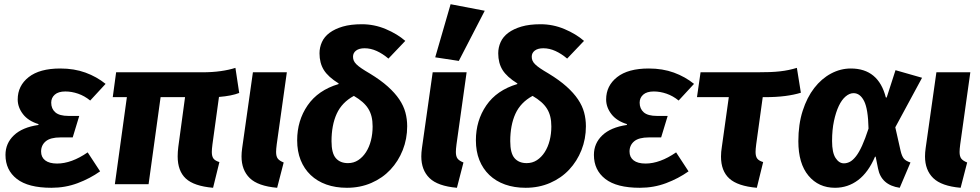

<svg xmlns="http://www.w3.org/2000/svg" viewBox="-20 -874 4652 911"><path d="M325 -222H267Q219 -222 197 -203.5Q175 -185 175 -155Q175 -128 194.5 -113Q214 -98 251 -98Q319 -98 396 -151L455 -61Q407 -27 348.5 -5Q290 17 224 17Q114 17 60 -25Q6 -67 6 -139Q6 -194 46 -232Q86 -270 162 -281L163 -285Q114 -300 89 -332.5Q64 -365 64 -402Q64 -467 116 -508Q168 -549 266 -549Q332 -549 385.5 -529.5Q439 -510 481 -476L408 -397Q381 -419 350.5 -429.5Q320 -440 290 -440Q257 -440 240 -425Q223 -410 223 -387Q223 -358 242.5 -341Q262 -324 305 -324H356Z M525 0 582 -413H515L531 -531H941Q987 -531 1026.5 -536.5Q1066 -542 1097 -552L1115 -433Q1080 -419 1019 -414L988 -189Q985 -166 985 -153Q985 -132 993 -121.5Q1001 -111 1021 -105L991 17Q900 9 861.5 -27Q823 -63 823 -132Q823 -153 826 -177L858 -413H742L685 0Z M1293 -189Q1290 -166 1290 -153Q1290 -132 1298 -121.5Q1306 -111 1326 -103L1295 17Q1204 9 1165 -29Q1126 -67 1126 -132Q1126 -150 1129 -171L1180 -531H1341Z M1735 -525Q1786 -494 1820 -463.5Q1854 -433 1874.5 -402.5Q1895 -372 1903.5 -340.5Q1912 -309 1912 -275Q1912 -215 1891 -162Q1870 -109 1832.5 -69Q1795 -29 1742 -6Q1689 17 1626 17Q1572 17 1528.5 1.5Q1485 -14 1454 -43.5Q1423 -73 1406.5 -114.5Q1390 -156 1390 -208Q1390 -302 1439.5 -374Q1489 -446 1586 -475L1587 -478Q1537 -509 1516.5 -542Q1496 -575 1496 -621Q1496 -649 1507.5 -674.5Q1519 -700 1544 -718.5Q1569 -737 1606.5 -748Q1644 -759 1697 -759Q1756 -759 1810.5 -736Q1865 -713 1903 -680L1823 -596Q1796 -619 1767.5 -632Q1739 -645 1710 -645Q1684 -645 1669.5 -634Q1655 -623 1655 -605Q1655 -595 1658.5 -586.5Q1662 -578 1671 -569Q1680 -560 1695.5 -549.5Q1711 -539 1735 -525ZM1748 -274Q1748 -300 1743 -320.5Q1738 -341 1727.5 -358Q1717 -375 1700 -390Q1683 -405 1659 -419Q1602 -388 1577.5 -334Q1553 -280 1553 -204Q1553 -147 1573.5 -123.5Q1594 -100 1631 -100Q1658 -100 1679.5 -114Q1701 -128 1716.5 -152Q1732 -176 1740 -207.5Q1748 -239 1748 -274Z M2146 -189Q2143 -166 2143 -153Q2143 -132 2151 -121.5Q2159 -111 2179 -103L2148 17Q2057 9 2018 -29Q1979 -67 1979 -132Q1979 -150 1982 -171L2033 -531H2194ZM2045 -602 2118 -854 2280 -823 2157 -585Z M2583 -525Q2634 -494 2668 -463.5Q2702 -433 2722.5 -402.5Q2743 -372 2751.5 -340.5Q2760 -309 2760 -275Q2760 -215 2739 -162Q2718 -109 2680.5 -69Q2643 -29 2590 -6Q2537 17 2474 17Q2420 17 2376.5 1.5Q2333 -14 2302 -43.5Q2271 -73 2254.5 -114.5Q2238 -156 2238 -208Q2238 -302 2287.5 -374Q2337 -446 2434 -475L2435 -478Q2385 -509 2364.5 -542Q2344 -575 2344 -621Q2344 -649 2355.5 -674.5Q2367 -700 2392 -718.5Q2417 -737 2454.5 -748Q2492 -759 2545 -759Q2604 -759 2658.5 -736Q2713 -713 2751 -680L2671 -596Q2644 -619 2615.5 -632Q2587 -645 2558 -645Q2532 -645 2517.5 -634Q2503 -623 2503 -605Q2503 -595 2506.5 -586.5Q2510 -578 2519 -569Q2528 -560 2543.5 -549.5Q2559 -539 2583 -525ZM2596 -274Q2596 -300 2591 -320.5Q2586 -341 2575.5 -358Q2565 -375 2548 -390Q2531 -405 2507 -419Q2450 -388 2425.5 -334Q2401 -280 2401 -204Q2401 -147 2421.5 -123.5Q2442 -100 2479 -100Q2506 -100 2527.5 -114Q2549 -128 2564.5 -152Q2580 -176 2588 -207.5Q2596 -239 2596 -274Z M3117 -222H3059Q3011 -222 2989 -203.5Q2967 -185 2967 -155Q2967 -128 2986.5 -113Q3006 -98 3043 -98Q3111 -98 3188 -151L3247 -61Q3199 -27 3140.5 -5Q3082 17 3016 17Q2906 17 2852 -25Q2798 -67 2798 -139Q2798 -194 2838 -232Q2878 -270 2954 -281L2955 -285Q2906 -300 2881 -332.5Q2856 -365 2856 -402Q2856 -467 2908 -508Q2960 -549 3058 -549Q3124 -549 3177.5 -529.5Q3231 -510 3273 -476L3200 -397Q3173 -419 3142.5 -429.5Q3112 -440 3082 -440Q3049 -440 3032 -425Q3015 -410 3015 -387Q3015 -358 3034.5 -341Q3054 -324 3097 -324H3148Z M3599 -413 3568 -189Q3565 -166 3565 -153Q3565 -132 3573 -121.5Q3581 -111 3601 -105L3571 17Q3480 9 3440.5 -27Q3401 -63 3401 -131Q3401 -142 3402 -153.5Q3403 -165 3405 -177L3438 -413H3287L3304 -531H3570Q3606 -531 3632.5 -532Q3659 -533 3681 -535.5Q3703 -538 3722 -542Q3741 -546 3761 -552L3780 -434Q3748 -424 3705.5 -418.5Q3663 -413 3609 -413Z M4249 17Q4161 4 4146 -75L4135 -130L4132 -131Q4100 -56 4051.5 -19.5Q4003 17 3942 17Q3864 17 3816 -40.5Q3768 -98 3768 -204Q3768 -284 3788.5 -348Q3809 -412 3843.5 -456.5Q3878 -501 3923 -525Q3968 -549 4017 -549Q4148 -549 4183 -412Q4184 -412 4185 -411.5Q4186 -411 4187 -411L4229 -541L4355 -505L4228 -270L4253 -159Q4259 -133 4268.5 -121.5Q4278 -110 4300 -103ZM3984 -99Q3999 -99 4013 -106.5Q4027 -114 4041.5 -132.5Q4056 -151 4070.5 -183Q4085 -215 4101 -264Q4099 -357 4080 -394.5Q4061 -432 4030 -432Q4011 -432 3992.5 -416.5Q3974 -401 3960 -371.5Q3946 -342 3937 -300Q3928 -258 3928 -205Q3928 -150 3944.5 -124.5Q3961 -99 3984 -99Z M4536 -189Q4533 -166 4533 -153Q4533 -132 4541 -121.5Q4549 -111 4569 -103L4538 17Q4447 9 4408 -29Q4369 -67 4369 -132Q4369 -150 4372 -171L4423 -531H4584Z"/></svg>

Font: Szlgxwxxxixliatcpuztgldltzi
Style: Regular
Weight: 700
Italic angle: -8°
Designer: Carrois Corporate & Edenspiekermann
Foundry: Carrois Corporate GbR & Edenspiekermann AG
Version: Version 2.001